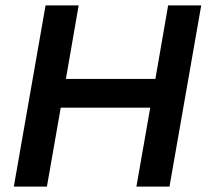

<svg xmlns="http://www.w3.org/2000/svg" viewBox="-20 -688 762 708"><path d="M31 0 148 -668H270L223 -397H553L600 -668H722L605 0H483L534 -291H204L153 0Z"/></svg>

Font: Gantari SemiBold
Style: Italic
Weight: 600
Italic angle: -10°
Designer: Anugrah Pasau
Foundry: Lafontype
Version: Version 1.000